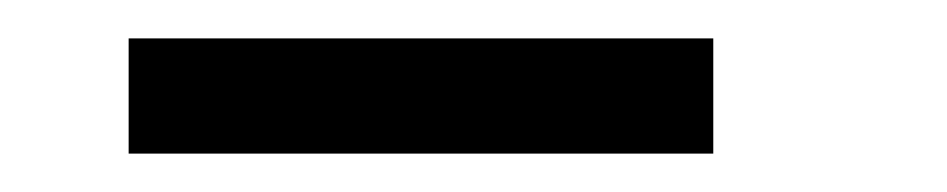

<svg xmlns="http://www.w3.org/2000/svg" viewBox="-20 -720 493 100"><path d="M47 -700H351.5V-640H47Z"/></svg>

Font: Big Shoulders Stencil Text Thin
Style: Bold
Weight: 700
Version: Version 2.001